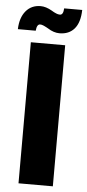

<svg xmlns="http://www.w3.org/2000/svg" viewBox="-68 -918 429 952"><g transform="rotate(5 147.0 -442.5)"><path d="M62 0V-702.1H232.9V0ZM81.1 -761.2H-7.8Q-5.9 -818.8 21.7 -851.8Q49.3 -884.8 95.2 -884.8Q121.6 -884.8 151.9 -867.2Q153.3 -866.2 157.7 -863.8Q162.1 -861.3 163.8 -860.4Q165.5 -859.4 169.4 -857.7Q173.3 -856 175.5 -855Q177.7 -854 181.2 -853Q184.6 -852.1 187.7 -851.6Q190.9 -851.1 193.8 -851.1Q210.4 -851.1 211.9 -883.8H301.8Q300.3 -821.3 273.4 -790Q246.6 -758.8 199.2 -758.8Q170.4 -758.8 141.1 -777.8Q138.7 -779.3 132.6 -782.5Q126.5 -785.6 123.5 -787.1Q120.6 -788.6 116 -790.5Q111.3 -792.5 107.7 -793.2Q104 -793.9 100.1 -793.9Q84 -793.9 81.1 -761.2Z"/></g></svg>

Font: SVN-Poppins
Style: Bold
Weight: 700
Designer: Ninad Kale (Devanagari), Jonny Pinhorn (Latin)
Foundry: Indian Type Foundry
Version: Version 3.200;PS 1.000;hotconv 16.6.54;makeotf.lib2.5.65590